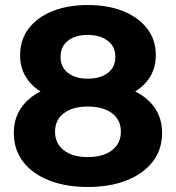

<svg xmlns="http://www.w3.org/2000/svg" viewBox="-20 -732 700 764"><path d="M329 12Q241 12 174.5 -14.5Q108 -41 71.5 -89Q35 -137 35 -203Q35 -259 63 -301Q91 -343 141 -368Q102 -393 81 -429Q60 -465 60 -512Q60 -574 94 -618.5Q128 -663 188.5 -687.5Q249 -712 329 -712Q410 -712 470.5 -687.5Q531 -663 565.5 -618.5Q600 -574 600 -512Q600 -465 578.5 -428.5Q557 -392 518 -368Q569 -343 597 -301Q625 -259 625 -203Q625 -137 588 -89Q551 -41 484.5 -14.5Q418 12 329 12ZM329 -107Q390 -107 425.5 -134Q461 -161 461 -208Q461 -255 425.5 -281.5Q390 -308 329 -308Q269 -308 234 -281.5Q199 -255 199 -208Q199 -161 234 -134Q269 -107 329 -107ZM329 -419Q380 -419 409.5 -442Q439 -465 439 -505Q439 -547 408.5 -570Q378 -593 329 -593Q280 -593 250.5 -570Q221 -547 221 -505Q221 -465 250.5 -442Q280 -419 329 -419Z"/></svg>

Font: Montserrat
Style: Bold
Weight: 700
Designer: Julieta Ulanovsky
Foundry: Julieta Ulanovsky
Version: Version 9.000; ttfautohint (v1.8.4.7-5d5b)